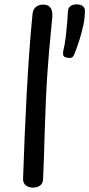

<svg xmlns="http://www.w3.org/2000/svg" viewBox="-20 -843 406 873"><path d="M128 -780Q130 -800 143 -811Q156 -822 175 -822Q193 -822 202.5 -815Q212 -808 215.5 -795.5Q219 -783 218 -767Q216 -739 209.5 -678Q203 -617 195.5 -510Q188 -403 183 -236Q182 -183 180 -132.5Q178 -82 176 -32Q176 -10 163 0Q150 10 130 10Q111 10 97.5 0Q84 -10 85 -32Q88 -126 92 -221Q96 -316 101 -410Q106 -504 112.5 -597Q119 -690 128 -780ZM284 -581Q269 -584 267.5 -592Q266 -600 267 -608Q275 -641 279 -675Q283 -709 285.5 -740Q288 -771 289 -793Q290 -807 300 -815Q310 -823 329 -823Q348 -823 357.5 -814.5Q367 -806 366 -792Q366 -761 359 -728.5Q352 -696 342 -664Q332 -632 320 -601Q316 -589 309 -583Q302 -577 284 -581Z"/></svg>

Font: Playpen Sans Arabic
Style: Regular
Weight: 400
Designer: Azza Alameddine, Laura Meseguer, Veronika Burian, José Scaglione
Foundry: TypeTogether
Version: Version 2.000